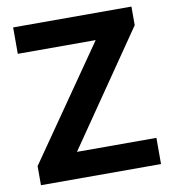

<svg xmlns="http://www.w3.org/2000/svg" viewBox="-80 -781 766 852"><g transform="rotate(-10 302.5 -355.5)"><path d="M219 -118 569 -627V-711H36V-592H387L36 -86V0H577V-118Z"/></g></svg>

Font: Asimov
Style: Regular
Weight: 500
Designer: Google
Version: Version 2.000980; 2014